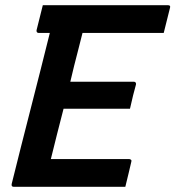

<svg xmlns="http://www.w3.org/2000/svg" viewBox="-20 -720 676 740"><path d="M33 0Q23 0 25 -11Q61 -156 98.5 -302Q136 -448 172 -593H129Q124 -593 122 -596.5Q120 -600 121 -604Q128 -630 133 -652Q138 -674 145 -700H627Q639 -700 635 -689Q628 -663 623 -641Q618 -619 611 -593H298Q294 -576 289.5 -559.5Q285 -543 281 -526Q273 -496 265.5 -465.5Q258 -435 251 -405H496Q501 -405 503 -401.5Q505 -398 504 -394Q500 -381 493 -352.5Q486 -324 481 -301H225Q212 -252 200 -203.5Q188 -155 176 -107H477Q482 -107 485 -104Q488 -101 486 -96Q483 -81 476 -53.5Q469 -26 463 0Z"/></svg>

Font: Recursive Mn Lnr St SmB
Style: Italic
Weight: 600
Italic angle: -15°
Monospace: yes
Version: Version 1.079;hotconv 1.0.112;makeotfexe 2.5.65598; ttfautoh